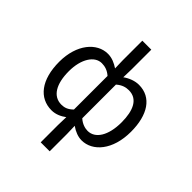

<svg xmlns="http://www.w3.org/2000/svg" viewBox="-245 -866 1225 1225"><g transform="rotate(45 367.5 -253.5)"><path d="M327 205H408V49L406 -23C437 -1 471 12 502 12C601 12 687 -85 687 -250C687 -401 625 -498 511 -498C475 -498 436 -483 406 -461L408 -535V-712H327V-535L329 -464C300 -483 269 -498 231 -498C133 -498 47 -400 47 -242C47 -80 120 12 231 12C269 12 302 -4 329 -24L327 49ZM250 -58C175 -58 133 -127 133 -243C133 -354 182 -428 246 -428C274 -428 302 -420 329 -396V-93C302 -66 278 -58 250 -58ZM487 -58C466 -58 435 -65 406 -91V-395C436 -421 463 -428 490 -428C569 -428 602 -357 602 -250C602 -130 555 -58 487 -58Z"/></g></svg>

Font: DAIFUKU Sans
Style: Regular
Weight: 400
Designer: Original font ‘Source Han Sans JP’ : Paul D. Hunt
Foundry: Daifuku
Version: Version 1.000